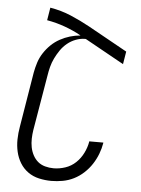

<svg xmlns="http://www.w3.org/2000/svg" viewBox="-53 -777 606 827"><g transform="rotate(5 250.0 -363.5)"><path d="M200 8Q173 8 146.5 2Q120 -4 99 -19Q78 -34 64.5 -56Q51 -78 45 -104Q39 -130 39.5 -157.5Q40 -185 45 -213L84 -450Q88 -472 95 -494Q102 -516 115 -536Q128 -556 145 -572.5Q162 -589 183 -600.5Q204 -612 226 -618.5Q248 -625 271 -627Q237 -646 199.5 -659.5Q162 -673 122 -680L131 -735Q179 -727 221.5 -709Q264 -691 304 -669L473 -575L464 -520L295 -614H291Q272 -614 252 -606.5Q232 -599 215.5 -585.5Q199 -572 187 -554.5Q175 -537 166 -518.5Q157 -500 152 -480.5Q147 -461 144 -441L104 -204Q101 -185 100.5 -166Q100 -147 103.5 -129Q107 -111 115.5 -95Q124 -79 137 -68Q150 -57 168 -52Q186 -47 205 -47Q230 -47 255.5 -55.5Q281 -64 300.5 -82.5Q320 -101 332 -125.5Q344 -150 348 -174V-176H409V-174Q405 -150 396 -126.5Q387 -103 373 -81.5Q359 -60 339.5 -42Q320 -24 297 -12.5Q274 -1 249 3.5Q224 8 200 8Z"/></g></svg>

Font: Iosevka Term Curly Light
Style: Italic
Weight: 300
Italic angle: -9°
Designer: Belleve Invis
Foundry: Belleve Invis
Version: Version 32.3.0